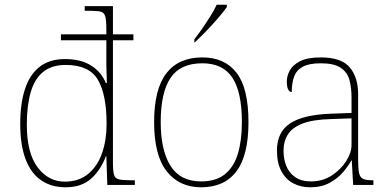

<svg xmlns="http://www.w3.org/2000/svg" viewBox="-20 -786 1658 816"><path d="M259 10Q198 10 154.5 -20Q111 -50 88.5 -110Q66 -170 66 -259Q66 -347 86.5 -408.5Q107 -470 149 -502.5Q191 -535 256 -535Q323 -535 366.5 -508Q410 -481 430 -433H434Q434 -447 433.5 -460.5Q433 -474 432.5 -487Q432 -500 432 -512.5Q432 -525 432 -535V-615H239V-640H432V-662Q432 -699 427.5 -715.5Q423 -732 409.5 -736Q396 -740 367 -740H340V-760H460V-640H547V-615H460V-94Q460 -59 464.5 -43.5Q469 -28 484 -24Q499 -20 532 -20H553V0H436L432 -122H430Q408 -63 367 -26.5Q326 10 259 10ZM258 -14Q317 -15 356 -48Q395 -81 414 -136Q433 -191 433 -259Q433 -384 396 -447Q359 -510 259 -510Q200 -510 163.5 -480.5Q127 -451 110.5 -394Q94 -337 94 -256Q94 -135 140.5 -74Q187 -13 258 -14Z M835 10Q742 10 688.5 -58Q635 -126 635 -267Q635 -407 687 -474.5Q739 -542 840 -542Q935 -542 985.5 -476.5Q1036 -411 1036 -267Q1036 -126 985 -58Q934 10 835 10ZM835 -15Q899 -15 937 -46.5Q975 -78 991.5 -134.5Q1008 -191 1008 -267Q1008 -395 967.5 -456Q927 -517 840 -517Q746 -517 704.5 -454.5Q663 -392 663 -267Q663 -148 704.5 -81.5Q746 -15 835 -15ZM806 -619Q821 -638 839 -664Q857 -690 874 -717Q891 -744 901 -766H944V-756Q935 -743 918.5 -723Q902 -703 882 -681Q862 -659 842.5 -639.5Q823 -620 808 -606H806Z M1298 10Q1259 10 1227 -6.5Q1195 -23 1176 -58Q1157 -93 1157 -146Q1157 -225 1213.5 -262Q1270 -299 1391 -303L1474 -306V-371Q1474 -414 1465 -446.5Q1456 -479 1428 -498Q1400 -517 1343 -517Q1294 -517 1267 -502.5Q1240 -488 1230 -460.5Q1220 -433 1220 -395Q1210 -395 1204.5 -406Q1199 -417 1199 -441Q1199 -462 1211 -485.5Q1223 -509 1254.5 -525.5Q1286 -542 1343 -542Q1431 -542 1466.5 -499.5Q1502 -457 1502 -386V-110Q1502 -73 1505.5 -53.5Q1509 -34 1521 -27Q1533 -20 1560 -20H1567V0H1481L1475 -104H1473Q1462 -83 1439.5 -56Q1417 -29 1382 -9.5Q1347 10 1298 10ZM1302 -15Q1351 -15 1389.5 -40Q1428 -65 1451 -101Q1474 -137 1474 -170V-283L1388 -280Q1310 -278 1266 -261Q1222 -244 1203.5 -214.5Q1185 -185 1185 -145Q1185 -111 1196.5 -81.5Q1208 -52 1234 -33.5Q1260 -15 1302 -15Z"/></svg>

Font: Noto Serif Thai Thin
Style: Regular
Weight: 250
Version: Version 2.001